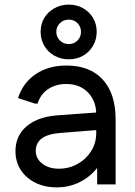

<svg xmlns="http://www.w3.org/2000/svg" viewBox="-20 -799 585 832"><path d="M226 13Q174 13 133.5 -7Q93 -27 70 -62.5Q47 -98 47 -144Q47 -210 94.5 -251Q142 -292 226 -299L419 -313V-237L243 -223Q188 -219 161.5 -199.5Q135 -180 135 -145Q135 -112 163 -90Q191 -68 235 -68Q280 -68 317 -89Q354 -110 375.5 -145Q397 -180 397 -223V-304Q397 -361 361.5 -398Q326 -435 267 -435Q221 -435 188 -412.5Q155 -390 143 -350H132L58 -374Q80 -441 135 -478Q190 -515 268 -515Q370 -515 425.5 -454Q481 -393 481 -282V0H401V-146L431 -130Q419 -89 388.5 -56.5Q358 -24 316.5 -5.5Q275 13 226 13ZM278 -542Q244 -542 216 -557.5Q188 -573 172 -600.5Q156 -628 156 -661Q156 -695 172 -721.5Q188 -748 216 -763.5Q244 -779 278 -779Q313 -779 340 -763.5Q367 -748 383 -721.5Q399 -695 399 -661Q399 -628 383 -600.5Q367 -573 340 -557.5Q313 -542 278 -542ZM278 -608Q301 -608 316 -623.5Q331 -639 331 -661Q331 -683 316 -698.5Q301 -714 278 -714Q255 -714 239.5 -698.5Q224 -683 224 -661Q224 -639 239.5 -623.5Q255 -608 278 -608Z"/></svg>

Font: Fustat Medium
Style: Regular
Weight: 500
Designer: Mohamed Gaber, Khaled Hosny, Laura Garcia Mut
Foundry: Kief Type Foundry, Alif Type Foundry, Hard Type Foundry
Version: Version 1.007